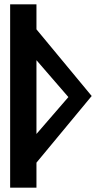

<svg xmlns="http://www.w3.org/2000/svg" viewBox="-20 -880 469 890"><path d="M149 -860H27V-10H149V-126L405 -435L149 -744ZM297 -430 149 -259V-601Z"/></svg>

Font: Ny Stormning
Style: Fi
Weight: 300
Designer: Robert Jablonski, Mew Too
Foundry: Cannot Into Space Fonts
Version: Version 0.90